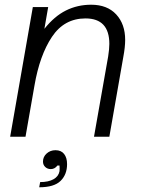

<svg xmlns="http://www.w3.org/2000/svg" viewBox="-20 -579 598 813"><path d="M23 0 119 -549H184L168 -457Q210 -510 259 -534.5Q308 -559 366 -559Q434 -559 472 -518Q510 -477 510 -410Q510 -379 502 -337L443 0H378L438 -340Q443 -372 443 -393Q443 -501 342 -501Q252 -501 200 -423Q148 -345 126 -217L88 0ZM150 192Q185 192 206.5 180Q228 168 232 146Q233 137 232 122H223Q212 137 195 137Q181 137 171.5 128Q162 119 162 105Q162 85 177.5 71Q193 57 215 57Q239 57 251.5 73Q264 89 264 116Q264 160 236.5 187Q209 214 146 214Z"/></svg>

Font: Open Sauce One Light Italic
Style: Regular
Weight: 300
Italic angle: -10°
Designer: Alfredo Marco Pradil
Foundry: Creative Sauce Fz LLC
Version: Version 1.477